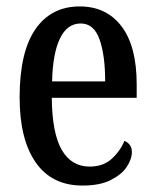

<svg xmlns="http://www.w3.org/2000/svg" viewBox="-20 -567 482 597"><path d="M237 10Q141 10 91 -62Q41 -134 41 -264Q41 -405 90 -476Q139 -547 228 -547Q311 -547 358 -485Q405 -423 405 -305V-263H141Q142 -153 172 -101Q202 -49 259 -49Q300 -49 326.5 -72.5Q353 -96 367 -129Q377 -125 383.5 -116.5Q390 -108 390 -94Q390 -72 374 -48Q358 -24 324 -7Q290 10 237 10ZM307 -314Q307 -395 289.5 -444.5Q272 -494 231 -494Q189 -494 166.5 -447.5Q144 -401 142 -314Z"/></svg>

Font: Noto Serif Lao ExtraCondensed Medium
Style: Regular
Weight: 500
Width: 2
Designer: Monotype Design Team
Foundry: Monotype Imaging Inc.
Version: Version 2.003; ttfautohint (v1.8.4.7-5d5b)